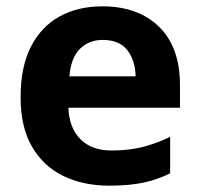

<svg xmlns="http://www.w3.org/2000/svg" viewBox="-20 -576 631 606"><path d="M303 -556Q416 -556 482 -491.5Q548 -427 548 -308V-236H196Q198 -173 233.5 -137Q269 -101 332 -101Q385 -101 428 -111.5Q471 -122 517 -144V-29Q477 -9 432.5 0.5Q388 10 325 10Q243 10 180 -20.5Q117 -51 81 -113Q45 -175 45 -269Q45 -365 77.5 -428.5Q110 -492 168 -524Q226 -556 303 -556ZM304 -450Q261 -450 232.5 -422Q204 -394 199 -335H408Q407 -385 382 -417.5Q357 -450 304 -450Z"/></svg>

Font: Noto Sans Sinhala
Style: Bold
Weight: 700
Designer: Jelle Bosma - Monotype Design Team
Foundry: Monotype Imaging Inc.
Version: Version 2.006; ttfautohint (v1.8.4.7-5d5b)